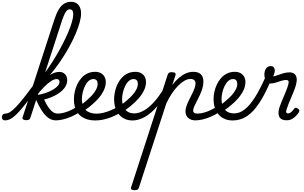

<svg xmlns="http://www.w3.org/2000/svg" viewBox="-204 -1312 3354 2120"><path d="M-148 17Q-167 17 -175.5 5.5Q-184 -6 -183.5 -20.5Q-183 -35 -173 -46.5Q-163 -58 -144 -58Q-120 -58 -92.5 -75Q-65 -92 -29 -129.5Q7 -167 56.5 -229Q106 -291 172 -382Q184 -397 196.5 -393Q209 -389 214 -374Q219 -359 206 -341Q134 -237 80.5 -168Q27 -99 -13 -58.5Q-53 -18 -85 -0.5Q-117 17 -148 17ZM84 15Q68 15 54 8Q40 1 46 -18L400 -1107Q422 -1173 448 -1213.5Q474 -1254 507 -1273Q540 -1292 580 -1292Q616 -1292 640.5 -1276.5Q665 -1261 678 -1232Q691 -1203 691 -1163Q691 -1120 675.5 -1064Q660 -1008 633 -943.5Q606 -879 569 -810.5Q532 -742 488.5 -674.5Q445 -607 396.5 -544.5Q348 -482 298 -429.5Q248 -377 199 -340L198 -406Q229 -432 266 -477Q303 -522 342 -579.5Q381 -637 419 -701.5Q457 -766 490.5 -831.5Q524 -897 550 -958Q576 -1019 590.5 -1070.5Q605 -1122 605 -1157Q605 -1174 600.5 -1186Q596 -1198 587.5 -1203.5Q579 -1209 566 -1209Q551 -1209 538 -1198.5Q525 -1188 511.5 -1162Q498 -1136 483 -1092L131 -11Q127 2 117 8.5Q107 15 84 15ZM411 17Q385 17 359.5 6.5Q334 -4 307.5 -28.5Q281 -53 253 -97Q225 -141 195 -209H186L204 -262Q255 -270 300 -285.5Q345 -301 379.5 -321Q414 -341 433.5 -363.5Q453 -386 453 -409Q453 -423 445 -431Q437 -439 421 -439Q395 -439 360 -416.5Q325 -394 285.5 -354.5Q246 -315 205 -263L199 -317Q233 -378 275.5 -423Q318 -468 363 -493Q408 -518 451 -518Q489 -518 513.5 -493.5Q538 -469 538 -428Q538 -396 524.5 -368Q511 -340 486.5 -316Q462 -292 430 -272.5Q398 -253 360.5 -238Q323 -223 283 -212Q306 -164 326 -134Q346 -104 364 -87.5Q382 -71 399 -64.5Q416 -58 433 -58Q449 -58 454.5 -46.5Q460 -35 456.5 -20.5Q453 -6 441.5 5.5Q430 17 411 17Z M412 17Q393 17 387 5.5Q381 -6 385.5 -20.5Q390 -35 402.5 -46.5Q415 -58 434 -58Q479 -58 534.5 -77.5Q590 -97 650 -136Q661 -143 671 -138Q681 -133 687 -121Q693 -109 692 -96.5Q691 -84 681 -77Q628 -43 579.5 -22.5Q531 -2 488.5 7.5Q446 17 412 17Z M649 -128Q677 -144 703 -163Q729 -182 752 -203Q786 -231 814 -262Q842 -293 858 -325Q874 -357 874 -385Q874 -411 862.5 -425Q851 -439 827 -439Q813 -439 806.5 -451Q800 -463 801.5 -479Q803 -495 814 -507Q825 -519 846 -519Q883 -519 909.5 -504.5Q936 -490 950 -464.5Q964 -439 964 -405Q964 -361 942.5 -315.5Q921 -270 884 -227Q847 -184 800 -146Q773 -123 742.5 -102.5Q712 -82 680 -64Z M849 18Q800 18 762 7Q724 -4 695.5 -24.5Q667 -45 648.5 -73.5Q630 -102 621 -137.5Q612 -173 612 -214Q612 -254 621 -297Q630 -340 648.5 -379.5Q667 -419 694.5 -450.5Q722 -482 760.5 -500.5Q799 -519 846 -519Q855 -519 857.5 -507Q860 -495 856.5 -479Q853 -463 845.5 -451Q838 -439 829 -439Q797 -439 773 -417Q749 -395 733 -360Q717 -325 708.5 -287Q700 -249 700 -218Q700 -178 710.5 -148.5Q721 -119 741.5 -98.5Q762 -78 792.5 -67.5Q823 -57 863 -57Q900 -57 939.5 -67Q979 -77 1018 -93.5Q1057 -110 1092 -131Q1099 -135 1107 -127.5Q1115 -120 1122 -107Q1129 -94 1130.5 -82.5Q1132 -71 1125 -67Q1080 -41 1033 -21.5Q986 -2 939.5 8Q893 18 849 18Z M1093 -128Q1121 -144 1147 -163Q1173 -182 1196 -203Q1230 -231 1258 -262Q1286 -293 1302 -325Q1318 -357 1318 -385Q1318 -411 1306.5 -425Q1295 -439 1271 -439Q1257 -439 1250.5 -451Q1244 -463 1245.5 -479Q1247 -495 1258 -507Q1269 -519 1290 -519Q1327 -519 1353.5 -504.5Q1380 -490 1394 -464.5Q1408 -439 1408 -405Q1408 -361 1386.5 -315.5Q1365 -270 1328 -227Q1291 -184 1244 -146Q1217 -123 1186.5 -102.5Q1156 -82 1124 -64Z M1259 18Q1218 18 1185 5.5Q1152 -7 1128 -29Q1104 -51 1087.5 -80Q1071 -109 1063.5 -143.5Q1056 -178 1056 -214Q1056 -265 1070 -318.5Q1084 -372 1113 -417.5Q1142 -463 1186.5 -491Q1231 -519 1291 -519Q1302 -519 1306.5 -507Q1311 -495 1308 -479Q1305 -463 1295.5 -451Q1286 -439 1271 -439Q1242 -439 1218.5 -418Q1195 -397 1178.5 -363Q1162 -329 1153 -290.5Q1144 -252 1144 -217Q1144 -187 1151.5 -159Q1159 -131 1174.5 -108.5Q1190 -86 1216 -73Q1242 -60 1280 -60Q1330 -60 1387 -93Q1444 -126 1504 -193.5Q1564 -261 1621 -364Q1626 -372 1637 -370Q1648 -368 1656 -359.5Q1664 -351 1658 -338Q1598 -215 1530.5 -136.5Q1463 -58 1394 -20Q1325 18 1259 18Z M1281 788Q1265 788 1251 781Q1237 774 1244 755L1646 -483Q1653 -503 1662.5 -509Q1672 -515 1691 -515Q1722 -515 1730.5 -505.5Q1739 -496 1732 -476L1698 -373Q1733 -420 1771.5 -452.5Q1810 -485 1849.5 -502Q1889 -519 1929 -519Q1968 -519 1992.5 -506.5Q2017 -494 2029.5 -469.5Q2042 -445 2042 -411Q2042 -373 2030.5 -335.5Q2019 -298 2002.5 -262.5Q1986 -227 1969 -195Q1952 -163 1940.5 -136.5Q1929 -110 1929 -91Q1929 -74 1941 -66Q1953 -58 1975 -58Q1989 -58 1995.5 -46.5Q2002 -35 1999.5 -20.5Q1997 -6 1985.5 5.5Q1974 17 1953 17Q1904 17 1874 -10Q1844 -37 1844 -82Q1844 -109 1855 -141Q1866 -173 1882.5 -206.5Q1899 -240 1916 -273.5Q1933 -307 1944 -337Q1955 -367 1955 -392Q1955 -414 1941 -427Q1927 -440 1897 -440Q1866 -440 1831.5 -420Q1797 -400 1761.5 -364Q1726 -328 1693 -278.5Q1660 -229 1632 -169L1329 762Q1324 775 1314 781.5Q1304 788 1281 788Z M1954 17Q1935 17 1929 5.5Q1923 -6 1927.5 -20.5Q1932 -35 1944.5 -46.5Q1957 -58 1976 -58Q2021 -58 2076.5 -77.5Q2132 -97 2192 -136Q2203 -143 2213 -138Q2223 -133 2229 -121Q2235 -109 2234 -96.5Q2233 -84 2223 -77Q2170 -43 2121.5 -22.5Q2073 -2 2030.5 7.5Q1988 17 1954 17Z M2191 -128Q2219 -144 2245 -163Q2271 -182 2294 -203Q2328 -231 2356 -262Q2384 -293 2400 -325Q2416 -357 2416 -385Q2416 -411 2404.5 -425Q2393 -439 2369 -439Q2355 -439 2348.5 -451Q2342 -463 2343.5 -479Q2345 -495 2356 -507Q2367 -519 2388 -519Q2425 -519 2451.5 -504.5Q2478 -490 2492 -464.5Q2506 -439 2506 -405Q2506 -361 2484.5 -315.5Q2463 -270 2426 -227Q2389 -184 2342 -146Q2315 -123 2284.5 -102.5Q2254 -82 2222 -64Z M2366 18Q2322 18 2287.5 5.5Q2253 -7 2228 -29Q2203 -51 2186.5 -80Q2170 -109 2162 -143.5Q2154 -178 2154 -214Q2154 -255 2163 -297.5Q2172 -340 2190.5 -379.5Q2209 -419 2237 -450.5Q2265 -482 2303 -500.5Q2341 -519 2389 -519Q2400 -519 2404.5 -507Q2409 -495 2406 -479Q2403 -463 2393.5 -451Q2384 -439 2369 -439Q2340 -439 2316.5 -418Q2293 -397 2276.5 -363Q2260 -329 2251 -290.5Q2242 -252 2242 -217Q2242 -187 2249.5 -159Q2257 -131 2273 -108.5Q2289 -86 2316.5 -73Q2344 -60 2384 -60Q2443 -60 2500 -105.5Q2557 -151 2613 -240.5Q2669 -330 2727 -461Q2730 -468 2741 -468Q2752 -468 2765 -462.5Q2778 -457 2786 -447.5Q2794 -438 2789 -428Q2724 -274 2659 -175Q2594 -76 2522.5 -29Q2451 18 2366 18Z M2961 16Q2924 16 2903.5 3Q2883 -10 2876 -31.5Q2869 -53 2871.5 -78Q2874 -103 2882 -128Q2889 -149 2901.5 -179.5Q2914 -210 2928.5 -244.5Q2943 -279 2957 -313.5Q2971 -348 2979 -378Q2987 -408 2980.5 -418.5Q2974 -429 2955 -429Q2931 -429 2901.5 -419Q2872 -409 2841 -399.5Q2810 -390 2779 -390Q2759 -390 2744.5 -404.5Q2730 -419 2722.5 -442Q2715 -465 2715 -490Q2715 -513 2722.5 -534Q2730 -555 2745.5 -568.5Q2761 -582 2785 -582Q2808 -582 2819 -568.5Q2830 -555 2830 -535Q2830 -520 2825 -502.5Q2820 -485 2812 -469Q2827 -469 2856 -480Q2885 -491 2921.5 -502Q2958 -513 2993 -513Q3023 -513 3043.5 -499Q3064 -485 3070.5 -454.5Q3077 -424 3063 -372Q3056 -344 3042 -309.5Q3028 -275 3012.5 -238Q2997 -201 2983 -167Q2969 -133 2961 -106Q2952 -80 2957.5 -70Q2963 -60 2977 -60Q2989 -60 3000.5 -67Q3012 -74 3022.5 -85.5Q3033 -97 3043 -110Q3050 -119 3059 -122Q3068 -125 3082 -115Q3099 -105 3100.5 -94.5Q3102 -84 3097 -74Q3087 -57 3068 -36Q3049 -15 3022.5 0.5Q2996 16 2961 16Z"/></svg>

Font: Playwrite NL
Style: Regular
Weight: 400
Designer: Veronika Burian, José Scaglione
Foundry: TypeTogether
Version: Version 1.002